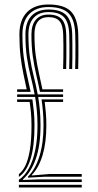

<svg xmlns="http://www.w3.org/2000/svg" viewBox="-20 -826 433 846"><path d="M63.2 -23.8V-34Q88.2 -50.2 106.6 -83Q125 -115.8 135.1 -163.8Q145.2 -211.8 145.2 -272.8Q145.2 -310.2 142.2 -341Q139.2 -371.8 134.8 -399H55.5V-410.2H132.5Q124.8 -451.8 115.1 -489.6Q105.5 -527.5 98.8 -571.5Q92 -615.5 92 -675.2Q92.2 -727.8 118.6 -755.9Q145 -784 193.8 -784Q248.2 -784 272.5 -758.5Q296.8 -733 298.2 -674.2Q298.8 -654.5 298.9 -627.2Q299 -600 298.9 -572.1Q298.8 -544.2 298 -522H284.8Q285.5 -544.2 285.8 -572Q286 -599.8 285.9 -627Q285.8 -654.2 285 -674Q283.5 -726.8 262.4 -749.8Q241.2 -772.8 193.8 -772.8Q151.2 -772.8 128.4 -747.5Q105.5 -722.2 105.2 -675Q105.2 -614.8 112.1 -571.1Q119 -527.5 128.6 -490Q138.2 -452.5 146.2 -410.2H258V-399H148.2Q152.8 -371.8 155.6 -341.1Q158.5 -310.5 158.5 -272.8Q158.5 -186.5 138.2 -127.5Q118 -68.5 81.2 -36V-33L148.5 -35.5H340.2V-23.8ZM55.5 -421.2V-432.5H97.5Q90.2 -466.8 82.9 -501.6Q75.5 -536.5 70.5 -578.2Q65.5 -620 65.5 -675.2Q65.8 -738.2 99 -772.2Q132.2 -806.2 193.8 -806.2Q262 -806.2 292.4 -775.8Q322.8 -745.2 324.8 -675Q325.2 -655.2 325.4 -627.9Q325.5 -600.5 325.4 -572.5Q325.2 -544.5 324.5 -522H311.2Q312 -544.5 312.2 -572.5Q312.5 -600.5 312.4 -627.6Q312.2 -654.8 311.5 -674.8Q309.8 -739.2 282.4 -767.1Q255 -795 193.8 -795Q138.8 -795 108.9 -764Q79 -733 78.8 -675.2Q78.8 -617.8 84.6 -574.5Q90.5 -531.2 99 -494.9Q107.5 -458.5 115.2 -421.2ZM156 -421.2Q148.2 -460.5 139.5 -497.6Q130.8 -534.8 124.6 -577.2Q118.5 -619.8 118.5 -675Q118.8 -716.8 138.1 -739.2Q157.5 -761.8 193.8 -761.8Q234 -761.8 252.4 -741.2Q270.8 -720.8 271.8 -673.5Q272.2 -654 272.4 -626.9Q272.5 -599.8 272.4 -572Q272.2 -544.2 271.5 -522H258Q259 -544.5 259.2 -572.1Q259.5 -599.8 259.4 -626.6Q259.2 -653.5 258.5 -673.2Q257.5 -714.8 242.4 -732.6Q227.2 -750.5 193.8 -750.5Q132 -750.5 131.8 -675Q131.8 -622.5 137.4 -581.8Q143 -541 151.1 -505.4Q159.2 -469.8 166.8 -432.5H258V-421.2ZM63.2 -46.5V-58.8Q79.2 -70.8 91.8 -96Q104.2 -121.2 111.5 -164.5Q118.8 -207.8 118.8 -272.8Q118.8 -303 116.5 -328.4Q114.2 -353.8 110.5 -376.8H55.5V-388H122.8Q126.5 -362.5 129.2 -334.5Q132 -306.5 132 -272.8Q132 -181 114.6 -125.4Q97.2 -69.8 63.2 -46.5ZM103 -43.2V-47.5Q135.2 -78.8 153.5 -136.6Q171.8 -194.5 171.8 -272.8Q171.8 -306.5 169.2 -334.6Q166.8 -362.8 163 -388H258V-376.8H177Q180 -354 182.1 -328.5Q184.2 -303 184.2 -272.8Q184.2 -198.5 167.8 -142.9Q151.2 -87.2 120.2 -55.2L120 -52.8L197.2 -59.2H340.2V-47.2H175.8ZM63.2 0V-11.8H340.2V0Z"/></svg>

Font: Big Shoulders Inline Display Thin
Style: Regular
Weight: 400
Version: Version 2.002